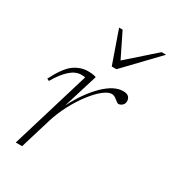

<svg xmlns="http://www.w3.org/2000/svg" viewBox="-166 -760 764 851"><g transform="rotate(30 216.0 -335.0)"><path d="M171 -403.5Q168.5 -404.5 164 -405Q159.5 -405.5 151 -405.5Q121.5 -405.5 93.8 -380.5Q66 -355.5 39.5 -309.5L28.5 -315Q64 -385.5 97.5 -409.8Q131 -434 169.5 -434Q196 -434 211 -428L156.5 -251.5Q199.5 -335.5 251 -385.5Q302.5 -435.5 348.5 -435.5Q367.5 -435.5 376.2 -427Q385 -418.5 385 -405Q385 -391.5 376 -383.5Q367 -375.5 357 -375.5Q353.5 -375.5 348.8 -378.8Q344 -382 338.5 -386.5Q333.5 -391 326.2 -395.2Q319 -399.5 311 -399.5Q292.5 -399.5 267.2 -379.2Q242 -359 215.5 -324.2Q189 -289.5 166 -246Q143 -202.5 129 -156.5L81.5 0H49ZM431.5 -670 273 -504.5H249L191 -670H209L269.5 -547L408.5 -670Z"/></g></svg>

Font: Newsreader 16pt ExtraLight
Style: Italic
Weight: 275
Italic angle: -17°
Designer: Hugues Gentile
Foundry: Production Type
Version: Version 1.003; ttfautohint (v1.8.3)